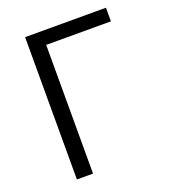

<svg xmlns="http://www.w3.org/2000/svg" viewBox="-134 -830 820 928"><g transform="rotate(-20 276.0 -366.0)"><path d="M102 0V-732H518V-662H185V0Z"/></g></svg>

Font: Source Han Sans SC Normal
Style: Regular
Weight: 350
Designer: Ryoko NISHIZUKA 西塚涼子 (kana, bopomofo & ideographs); Paul D. Hunt (Latin, Greek & Cyrillic); Sandoll Communications 산돌커뮤니
Foundry: Adobe
Version: Version 2.004;hotconv 1.0.118;makeotfexe 2.5.65603